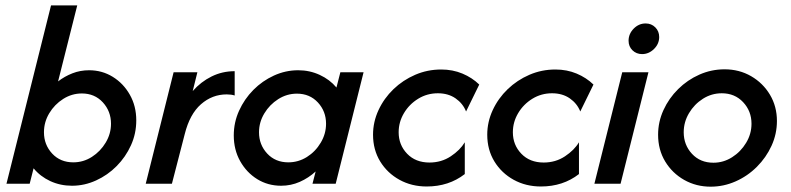

<svg xmlns="http://www.w3.org/2000/svg" viewBox="-20 -687 2957 718"><path d="M249.3 7.6Q205.6 7.6 168.1 -9.7Q130.6 -27.1 105.6 -57.6L91 0H4.2L170.8 -666.7H268.8L197.2 -382.6Q221.5 -401.4 250.7 -412.8Q279.9 -424.3 313.2 -424.3Q361.8 -424.3 401.7 -399.7Q441.7 -375 465.6 -332.6Q489.6 -290.3 489.6 -236.8Q489.6 -187.5 469.8 -143.8Q450 -100 416.3 -66Q382.6 -31.9 339.2 -12.2Q295.8 7.6 249.3 7.6ZM254.2 -79.9Q291.7 -79.9 323.6 -100.3Q355.6 -120.8 375.3 -153.8Q395.1 -186.8 395.1 -224.3Q395.1 -270.8 364.6 -304.2Q334 -337.5 286.1 -337.5Q248.6 -337.5 216.3 -317Q184 -296.5 164.2 -263.5Q144.4 -230.6 144.4 -192.4Q144.4 -145.8 175 -112.8Q205.6 -79.9 254.2 -79.9Z M525 0 629.2 -416.7H718.1L700.7 -346.5Q731.2 -381.2 771.2 -401Q811.1 -420.8 857.6 -420.8V-329.9Q845.1 -334 827.8 -334Q773.6 -334 731.6 -297.2Q689.6 -260.4 670.8 -185.4L622.9 0Z M1031.2 7.6Q981.9 7.6 942 -17Q902.1 -41.7 878.1 -84.4Q854.2 -127.1 854.2 -180.6Q854.2 -229.2 874 -272.9Q893.8 -316.7 927.4 -350.7Q961.1 -384.7 1004.5 -404.5Q1047.9 -424.3 1095.1 -424.3Q1138.2 -424.3 1175.7 -406.9Q1213.2 -389.6 1238.2 -359.7L1252.8 -416.7H1339.6L1235.4 0H1148.6L1160.4 -45.8Q1134 -21.5 1101 -6.9Q1068.1 7.6 1031.2 7.6ZM1058.3 -79.9Q1095.8 -79.9 1127.8 -100Q1159.7 -120.1 1179.5 -153.5Q1199.3 -186.8 1199.3 -224.3Q1199.3 -270.8 1168.8 -303.8Q1138.2 -336.8 1090.3 -336.8Q1052.8 -336.8 1020.5 -316.3Q988.2 -295.8 968.4 -262.8Q948.6 -229.9 948.6 -192.4Q948.6 -145.8 979.2 -112.8Q1009.7 -79.9 1058.3 -79.9Z M1575.7 10.4Q1519.4 10.4 1474 -14.6Q1428.5 -39.6 1401.7 -83.3Q1375 -127.1 1375 -183.3Q1375 -231.2 1395.5 -275.3Q1416 -319.4 1451.4 -353.5Q1486.8 -387.5 1532.6 -407.3Q1578.5 -427.1 1629.9 -427.1Q1672.9 -427.1 1709.4 -411.8Q1745.8 -396.5 1772.2 -370.8L1722.9 -270.1Q1711.1 -300 1683.7 -319.1Q1656.2 -338.2 1617.4 -338.2Q1577.1 -338.2 1543.8 -317.7Q1510.4 -297.2 1490.6 -263.9Q1470.8 -230.6 1470.8 -192.4Q1470.8 -145.1 1502.4 -112.2Q1534 -79.2 1586.1 -79.2Q1630.6 -79.2 1665.6 -102.4Q1700.7 -125.7 1718.1 -154.9V-36.1Q1658.3 10.4 1575.7 10.4Z M2002.8 10.4Q1946.5 10.4 1901 -14.6Q1855.6 -39.6 1828.8 -83.3Q1802.1 -127.1 1802.1 -183.3Q1802.1 -231.2 1822.6 -275.3Q1843.1 -319.4 1878.5 -353.5Q1913.9 -387.5 1959.7 -407.3Q2005.6 -427.1 2056.9 -427.1Q2100 -427.1 2136.5 -411.8Q2172.9 -396.5 2199.3 -370.8L2150 -270.1Q2138.2 -300 2110.8 -319.1Q2083.3 -338.2 2044.4 -338.2Q2004.2 -338.2 1970.8 -317.7Q1937.5 -297.2 1917.7 -263.9Q1897.9 -230.6 1897.9 -192.4Q1897.9 -145.1 1929.5 -112.2Q1961.1 -79.2 2013.2 -79.2Q2057.6 -79.2 2092.7 -102.4Q2127.8 -125.7 2145.1 -154.9V-36.1Q2085.4 10.4 2002.8 10.4Z M2202.8 0 2306.9 -416.7H2404.9L2300.7 0ZM2381.2 -484.7Q2359.7 -484.7 2345.1 -499Q2330.6 -513.2 2330.6 -534.7Q2330.6 -560.4 2349.7 -579.9Q2368.8 -599.3 2394.4 -599.3Q2416 -599.3 2430.6 -584.7Q2445.1 -570.1 2445.1 -548.6Q2445.1 -522.9 2425.7 -503.8Q2406.2 -484.7 2381.2 -484.7Z M2637.5 11.1Q2583.3 11.1 2538.5 -14.2Q2493.8 -39.6 2467.4 -83.3Q2441 -127.1 2441 -183.3Q2441 -231.2 2461.1 -275.3Q2481.2 -319.4 2516 -353.8Q2550.7 -388.2 2595.5 -408Q2640.3 -427.8 2689.6 -427.8Q2744.4 -427.8 2788.9 -402.1Q2833.3 -376.4 2859.4 -332.6Q2885.4 -288.9 2885.4 -234.7Q2885.4 -186.1 2865.3 -142Q2845.1 -97.9 2810.4 -63.2Q2775.7 -28.5 2730.9 -8.7Q2686.1 11.1 2637.5 11.1ZM2647.9 -78.5Q2685.4 -78.5 2717.7 -99Q2750 -119.4 2770.1 -152.8Q2790.3 -186.1 2790.3 -224.3Q2790.3 -271.5 2759 -304.9Q2727.8 -338.2 2679.2 -338.2Q2641 -338.2 2608.7 -317.7Q2576.4 -297.2 2556.6 -263.9Q2536.8 -230.6 2536.8 -192.4Q2536.8 -145.1 2567.7 -111.8Q2598.6 -78.5 2647.9 -78.5Z"/></svg>

Font: Afacad Medium
Style: Italic
Weight: 500
Italic angle: -14°
Designer: Kristian Moeller
Foundry: Dicotype
Version: Version 1.000; ttfautohint (v1.8.4.7-5d5b)